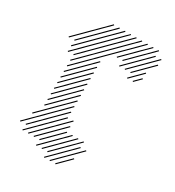

<svg xmlns="http://www.w3.org/2000/svg" viewBox="-197 -904 964 1059"><g transform="rotate(30 285.5 -375.0)"><path d="M35.7 -67.1 254.3 -285.7 250 -290 31.4 -71.4ZM71.4 -67.1 254.3 -250 250 -254.3 67.1 -71.4ZM71.4 -31.4 254.3 -214.3 250 -218.6 67.1 -35.7ZM107.1 -31.4 290 -214.3 285.7 -218.6 102.9 -35.7ZM142.9 -31.4 290 -178.6 285.7 -182.9 138.6 -35.7ZM178.6 -31.4 290 -142.9 285.7 -147.1 174.3 -35.7ZM178.6 4.3 325.7 -142.9 321.4 -147.1 174.3 0ZM214.3 4.3 361.4 -142.9 357.1 -147.1 210 0ZM250 4.3 397.1 -142.9 392.9 -147.1 245.7 0ZM250 40 397.1 -107.1 392.9 -111.4 245.7 35.7ZM285.7 40 432.9 -107.1 428.6 -111.4 281.4 35.7ZM321.4 40 397.1 -35.7 392.9 -40 317.1 35.7ZM71.4 -138.6 254.3 -321.4 250 -325.7 67.1 -142.9ZM107.1 -210 254.3 -357.1 250 -361.4 102.9 -214.3ZM107.1 -245.7 254.3 -392.9 250 -397.1 102.9 -250ZM107.1 -281.4 254.3 -428.6 250 -432.9 102.9 -285.7ZM107.1 -317.1 254.3 -464.3 250 -468.6 102.9 -321.4ZM107.1 -352.9 254.3 -500 250 -504.3 102.9 -357.1ZM107.1 -388.6 254.3 -535.7 250 -540 102.9 -392.9ZM107.1 -424.3 254.3 -571.4 250 -575.7 102.9 -428.6ZM107.1 -460 432.9 -785.7 428.6 -790 102.9 -464.3ZM107.1 -495.7 397.1 -785.7 392.9 -790 102.9 -500ZM107.1 -531.4 361.4 -785.7 357.1 -790 102.9 -535.7ZM71.4 -531.4 325.7 -785.7 321.4 -790 67.1 -535.7ZM71.4 -567.1 290 -785.7 285.7 -790 67.1 -571.4ZM71.4 -602.9 254.3 -785.7 250 -790 67.1 -607.1ZM35.7 -602.9 218.6 -785.7 214.3 -790 31.4 -607.1ZM321.4 -638.6 468.6 -785.7 464.3 -790 317.1 -642.9ZM357.1 -638.6 504.3 -785.7 500 -790 352.9 -642.9ZM357.1 -602.9 504.3 -750 500 -754.3 352.9 -607.1ZM392.9 -602.9 540 -750 535.7 -754.3 388.6 -607.1ZM428.6 -602.9 540 -714.3 535.7 -718.6 424.3 -607.1ZM428.6 -567.1 504.3 -642.9 500 -647.1 424.3 -571.4ZM464.3 -567.1 504.3 -607.1 500 -611.4 460 -571.4Z"/></g></svg>

Font: Gossip High Needlepoint
Style: Regular
Weight: 100
Width: 7
Designer: Deborah Khodanovich
Version: Version 1.001;Glyphs 3.3.1 (3343)